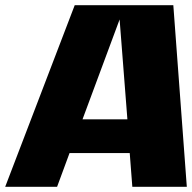

<svg xmlns="http://www.w3.org/2000/svg" viewBox="-20 -720 740 740"><path d="M490 0 480 -130H248L200 0H0L268 -700H648L700 0ZM441 -645 298 -260H471Z"/></svg>

Font: Fivo Sans Modern Heavy
Style: Regular
Weight: 900
Designer: Alexander Slobzheninov
Foundry: Alexander Slobzheninov
Version: 1.0